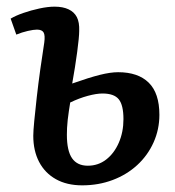

<svg xmlns="http://www.w3.org/2000/svg" viewBox="-20 -543 527 577"><path d="M197 -292Q248 -310 280 -318Q312 -326 335 -326Q395 -326 427 -294.5Q459 -263 459 -198Q459 -154 441.5 -115Q424 -76 392.5 -47Q361 -18 318.5 -2Q276 14 227 14Q181 14 148 -4.5Q115 -23 97.5 -56.5Q80 -90 80 -135Q80 -149 83 -180Q86 -211 90.5 -251Q95 -291 101 -334Q107 -377 113 -415Q116 -437 111 -445.5Q106 -454 91 -454Q81 -454 63.5 -450Q46 -446 29 -439L12 -487Q27 -496 50 -504Q73 -512 98.5 -517.5Q124 -523 144 -523Q169 -523 186 -515Q203 -507 211 -491.5Q219 -476 218 -450Q218 -432 212 -387Q206 -342 197 -292ZM191 -235Q189 -223 187 -209.5Q185 -196 183.5 -183Q182 -170 181.5 -158.5Q181 -147 181 -138Q181 -90 196.5 -67.5Q212 -45 244 -45Q275 -45 299 -63.5Q323 -82 337 -114Q351 -146 351 -185Q351 -227 337 -244.5Q323 -262 288 -262Q270 -262 244 -255Q218 -248 191 -235Z"/></svg>

Font: Literata Medium
Style: Italic
Weight: 500
Italic angle: -2°
Designer: Latin by Veronika Burian and Jose Scaglione. Greek by Irene Vlachou. Cyrillic by Vera Evstafieva
Foundry: TypeTogether
Version: Version 3.103;gftools[0.9.29]